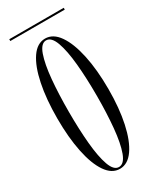

<svg xmlns="http://www.w3.org/2000/svg" viewBox="-206 -853 752 922"><g transform="rotate(-30 170.5 -391.5)"><path d="M169.5 11Q125.5 11 94 -34.8Q62.5 -80.5 45.8 -161.8Q29 -243 29 -349Q29 -455.5 45.8 -537.2Q62.5 -619 94 -665Q125.5 -711 169.5 -711Q213.5 -711 245.5 -665Q277.5 -619 295 -537.2Q312.5 -455.5 312.5 -349Q312.5 -243 295 -161.8Q277.5 -80.5 245.5 -34.8Q213.5 11 169.5 11ZM169.5 1Q198.5 1 215.8 -46Q233 -93 240.5 -172.5Q248 -252 248 -349Q248 -446.5 240.5 -526.2Q233 -606 215.8 -653.5Q198.5 -701 169.5 -701Q141 -701 124.2 -653.5Q107.5 -606 100.2 -526.2Q93 -446.5 93 -349Q93 -252 100.2 -172.5Q107.5 -93 124.2 -46Q141 1 169.5 1ZM19.5 -784V-794H321.5V-784Z"/></g></svg>

Font: Imbue 100pt Light
Style: Regular
Weight: 300
Designer: Tyler Finck
Foundry: Etcetera Type Company
Version: Version 1.102; ttfautohint (v1.8.3)